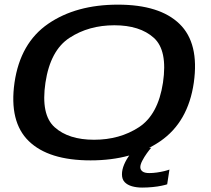

<svg xmlns="http://www.w3.org/2000/svg" viewBox="-20 -702 930 847"><path d="M379.5 5.5Q564 5.5 687 -79Q810 -163.5 835 -337.5Q859.5 -511.5 772 -596.5Q684.5 -681.5 500 -681.5Q315.5 -681.5 192.5 -597Q69.5 -512.5 44 -337.5Q19.5 -164.5 107 -79.5Q194.5 5.5 379.5 5.5ZM395 -85.5Q282.5 -85.5 221 -140.8Q159.5 -196 180.5 -337.5Q202 -480 286.8 -535.2Q371.5 -590.5 484.5 -590.5Q597 -590.5 658.5 -535.2Q720 -480 699 -337.5Q677.5 -196 592.8 -140.8Q508 -85.5 395 -85.5ZM607 125.5Q630.5 125.5 653.2 123.2Q676 121 693.5 117.2Q711 113.5 717.5 111L727.5 46Q720 49 704.8 52.8Q689.5 56.5 672.2 59Q655 61.5 638.5 61.5Q618 61.5 608.5 54.2Q599 47 599 35.5Q599 23.5 607.8 6.8Q616.5 -10 628 -26Q639.5 -42 647 -50H580.5Q566.5 -38 551.8 -18.2Q537 1.5 527.5 24Q518 46.5 518 67Q518 89 530 101.5Q542 114 562.5 119.8Q583 125.5 607 125.5Z"/></svg>

Font: Anybody Expanded Medium
Style: Italic
Weight: 500
Width: 7
Italic angle: -10°
Version: Version 1.113;gftools[0.9.25]